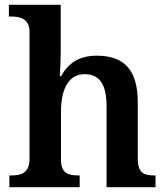

<svg xmlns="http://www.w3.org/2000/svg" viewBox="-20 -780 695 800"><path d="M19 0H312V-49H308C264 -49 234 -58 234 -115V-313C234 -401 261 -471 333 -471C400 -471 424 -421 424 -335V0H628V-49H625C580 -49 554 -58 554 -120V-354C554 -490 496 -548 383 -548C308 -548 263 -515 235 -463H229C230 -476 233 -527 233 -570V-760H17V-711H28C62 -711 103 -703 103 -647V-119C103 -58 68 -49 26 -49H19Z"/></svg>

Font: Noto Serif Georgian SemiBold
Style: Regular
Weight: 600
Designer: Monotype Design Team, Akaki Razmadze
Foundry: Google LLC
Version: Version 2.003